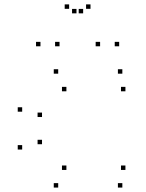

<svg xmlns="http://www.w3.org/2000/svg" viewBox="-20 -836 660 866"><path d="M531.8 10V-10H511.8V10ZM545.7 -69.5V-89.5H525.7V-69.5ZM279.5 -69.5V-89.5H259.5V-69.5ZM169.5 -185.5V-205.5H149.5V-185.5ZM169.5 -308.2V-328.2H149.5V-308.2ZM279.5 -424.2V-444.2H259.5V-424.2ZM545.7 -424.2V-444.2H525.7V-424.2ZM531.8 -503.7V-523.7H511.8V-503.7ZM242.5 -503.7V-523.7H222.5V-503.7ZM80 -332.2V-352.2H60V-332.2ZM80 -161.5V-181.5H60V-161.5ZM242.5 10V-10H222.5V10ZM248.5 -627.2V-647.2H228.5V-627.2ZM355 -775.8V-795.8H335V-775.8ZM325 -775.8V-795.8H305V-775.8ZM431.5 -627.2V-647.2H411.5V-627.2ZM517.5 -627.2V-647.2H497.5V-627.2ZM388.2 -796.2V-816.2H368.2V-796.2ZM291.8 -796.2V-816.2H271.8V-796.2ZM162.5 -627.2V-647.2H142.5V-627.2Z"/></svg>

Font: Monaspace Krypton Dots Var
Style: Regular
Weight: 400
Designer: Riley Cran and the Lettermatic Team
Version: Version 1.100 (Monaspace Krypton Dots)